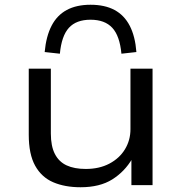

<svg xmlns="http://www.w3.org/2000/svg" viewBox="-20 -779 765 808"><path d="M319 9Q253 9 204 -12Q155 -33 128 -81.5Q101 -130 101 -212V-490H194V-217Q194 -164 211 -131Q228 -98 260.5 -83Q293 -68 341 -68Q398 -68 440.5 -90.5Q483 -113 506 -151Q529 -189 529 -235V-490H622V0H533V-112H537Q505 -57 452.5 -24Q400 9 319 9ZM232 -553 168 -560Q174 -626 197 -670.5Q220 -715 261 -737Q302 -759 361 -759Q421 -759 462 -737Q503 -715 526 -670.5Q549 -626 554 -560L491 -553Q484 -628 452.5 -662Q421 -696 361 -696Q301 -696 270 -662Q239 -628 232 -553Z"/></svg>

Font: Nunito Sans 10pt Expanded
Style: Regular
Weight: 400
Width: 7
Designer: Vernon Adams
Foundry: Vernon Adams
Version: Version 3.101;gftools[0.9.27]